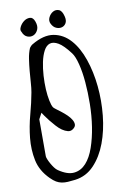

<svg xmlns="http://www.w3.org/2000/svg" viewBox="-100 -980 666 1040"><g transform="rotate(-10 233.0 -459.5)"><path d="M92.8 -34.2Q43.9 -83 31.7 -142.6Q19.5 -202.1 25.9 -265.1Q32.2 -328.1 49.3 -390.6Q66.4 -453.1 76.2 -507.8Q80.1 -529.3 82 -559.6Q84 -589.8 86.9 -623Q89.8 -656.2 94.7 -688.5Q99.6 -720.7 110.4 -746.1Q111.3 -748 117.2 -754.4Q123 -760.7 127 -762.7Q194.3 -802.7 248 -793.5Q301.8 -784.2 340.8 -740.7Q379.9 -697.3 403.8 -627.4Q427.7 -557.6 435.5 -478Q443.4 -398.4 435.1 -316.9Q426.8 -235.4 401.4 -167.5Q376 -99.6 332.5 -53.7Q289.1 -7.8 227.5 0Q204.1 2.9 186.5 3.9Q168.9 4.9 153.3 2Q137.7 -1 123.5 -9.3Q109.4 -17.6 92.8 -34.2ZM143.6 -68.4Q192.4 -35.2 230 -39.6Q267.6 -43.9 294.9 -74.2Q322.3 -104.5 339.8 -155.3Q357.4 -206.1 366.7 -266.1Q376 -326.2 377 -390.6Q377.9 -455.1 373 -511.7Q368.2 -568.4 356.9 -612.8Q345.7 -657.2 330.1 -677.7Q293.9 -725.6 267.1 -741.2Q240.2 -756.8 220.2 -750.5Q200.2 -744.1 187 -719.2Q173.8 -694.3 166.5 -659.7Q159.2 -625 156.7 -585.4Q154.3 -545.9 156.2 -510.3Q158.2 -474.6 164.1 -446.3Q169.9 -418 177.7 -407.2Q180.7 -403.3 192.4 -394.5Q204.1 -385.7 218.8 -374.5Q233.4 -363.3 247.6 -349.6Q261.7 -335.9 270 -321.8Q278.3 -307.6 277.8 -294.9Q277.3 -282.2 261.7 -271.5Q249 -262.7 233.9 -266.6Q218.8 -270.5 203.1 -281.2Q187.5 -292 172.9 -308.6Q158.2 -325.2 145.5 -340.8Q132.8 -356.4 123.5 -370.1Q114.3 -383.8 110.4 -389.6L92.8 -356.4V-153.3Q92.8 -147.5 97.7 -135.7Q102.5 -124 109.9 -110.8Q117.2 -97.7 126 -85.9Q134.8 -74.2 143.6 -68.4ZM80.1 -839.8Q72.3 -850.6 81.1 -867.7Q89.8 -884.8 105 -896Q120.1 -907.2 137.7 -906.7Q155.3 -906.2 164.1 -881.8Q173.8 -855.5 165.5 -836.4Q157.2 -817.4 141.1 -810.1Q125 -802.7 106.9 -809.6Q88.9 -816.4 80.1 -839.8ZM243.2 -855.5Q234.4 -873 243.2 -891.1Q252 -909.2 267.6 -918Q283.2 -926.8 300.3 -920.4Q317.4 -914.1 325.2 -881.8Q331.1 -858.4 322.8 -844.2Q314.5 -830.1 299.8 -826.2Q285.2 -822.3 269 -829.1Q252.9 -835.9 243.2 -855.5Z"/></g></svg>

Font: Over the Rainbow
Style: Regular
Weight: 400
Designer: Kimberly Geswein
Foundry: Kimberly Geswein
Version: Version 1.002 2010